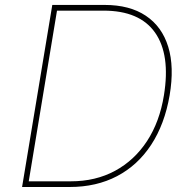

<svg xmlns="http://www.w3.org/2000/svg" viewBox="-20 -747 754 767"><path d="M258.5 0H68.2L188.9 -727.3H397.7Q497.9 -727.3 562.5 -684.1Q627.1 -641 652 -560.2Q676.8 -479.4 657.7 -366.5Q637.8 -250.7 584 -168.7Q530.2 -86.6 447.6 -43.3Q365.1 0 258.5 0ZM94.8 -22.7H262.8Q361.9 -22.7 439.5 -64.6Q517 -106.5 567.5 -183.6Q617.9 -260.7 634.9 -366.5Q661.2 -528.4 599.6 -616.5Q538 -704.5 393.5 -704.5H207.7Z"/></svg>

Font: Inter UI Thin
Style: Italic
Weight: 100
Italic angle: -9.39999°
Designer: Rasmus Andersson
Foundry: rsms
Version: 3.2;8d6f07862